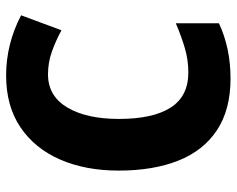

<svg xmlns="http://www.w3.org/2000/svg" viewBox="-93 -671 774 628"><g transform="rotate(-90 294.0 -357.0)"><path d="M365 -587Q294 -587 256.5 -524Q219 -461 219 -355Q219 -244 256 -186Q293 -128 371 -128Q412 -128 451 -139.5Q490 -151 532 -169V-28Q451 10 351 10Q249 10 182 -34.5Q115 -79 82.5 -161Q50 -243 50 -356Q50 -464 86 -547Q122 -630 191.5 -677Q261 -724 361 -724Q464 -724 558 -675L509 -543Q474 -562 438.5 -574.5Q403 -587 365 -587Z"/></g></svg>

Font: Noto Sans SemiCondensed ExtraBold
Style: Regular
Weight: 800
Width: 4
Designer: Monotype Design Team
Foundry: Monotype Imaging Inc.
Version: Version 2.013; ttfautohint (v1.8.4.7-5d5b)